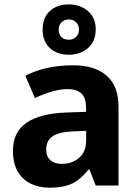

<svg xmlns="http://www.w3.org/2000/svg" viewBox="-20 -858 639 888"><path d="M317.3 -556Q419.6 -556 473.9 -507.5Q528.2 -459 528.2 -363.8V0H422.7L393.5 -74.2H389.5Q366.5 -45.2 342 -26.3Q317.5 -7.4 285.7 1.3Q253.9 10 208.3 10Q160.3 10 122.1 -8.5Q83.9 -27.1 61.9 -65Q39.9 -102.9 39.9 -161.2Q39.9 -246.7 102 -289.9Q164.1 -333.1 286.5 -337.7L378.1 -340.7V-358.1Q378.1 -406.7 355.8 -426.3Q333.6 -445.9 294 -445.9Q257.5 -445.9 218.3 -434Q179 -422.2 141.2 -404.9L97.1 -507.5Q140 -530.2 195.6 -543.1Q251.3 -556 317.3 -556ZM320.7 -250.5Q250 -247.7 221.9 -226.7Q193.7 -205.7 193.7 -167.5Q193.7 -132.9 213.6 -116.5Q233.5 -100 265.5 -100Q313.4 -100 345.9 -128.1Q378.4 -156.1 378.4 -207.9V-252.8ZM298.3 -604.8Q243.8 -604.8 210.5 -635.8Q177.1 -666.9 177.1 -721.2Q177.1 -776 210.5 -806.9Q243.8 -837.7 298.3 -837.7Q350.2 -837.7 386.5 -806.9Q422.7 -776 422.7 -722.2Q422.7 -666.9 387 -635.8Q351.2 -604.8 298.3 -604.8ZM298.3 -674.3Q318.4 -674.3 331.8 -687.2Q345.2 -700 345.2 -721.2Q345.2 -742.9 331.6 -755.4Q318 -768 298.3 -768Q278.6 -768 265 -755.4Q251.5 -742.9 251.5 -721.2Q251.5 -700 263.5 -687.2Q275.6 -674.3 298.3 -674.3Z"/></svg>

Font: Noto Sans Khmer UI
Style: Regular
Weight: 400
Designer: Danh Hong and the Monotype Design Team
Foundry: Monotype Imaging Inc.
Version: Version 2.002